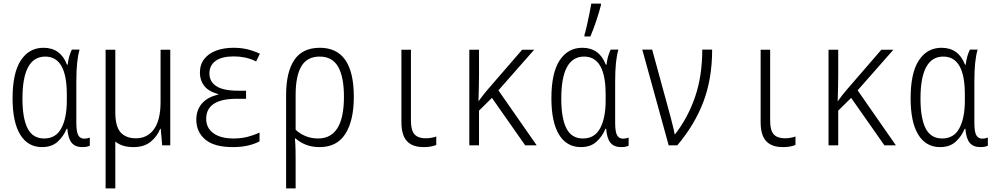

<svg xmlns="http://www.w3.org/2000/svg" viewBox="-20 -809 5540 1069"><path d="M214 10Q135 10 92.5 -59.5Q50 -129 50 -262Q50 -403 96 -473Q142 -543 222 -543Q317 -543 353 -449H357Q359 -471 365 -492.5Q371 -514 380 -533H423Q414 -502 409.5 -459Q405 -416 405 -354V-126Q405 -76 415.5 -56.5Q426 -37 449 -37Q465 -37 480 -43V2Q466 10 438 10Q399 10 379 -14Q359 -38 355 -92H351Q334 -50 301 -20Q268 10 214 10ZM226 -38Q291 -38 321.5 -95Q352 -152 352 -248V-284Q352 -494 232 -494Q105 -494 105 -260Q105 -151 133.5 -94.5Q162 -38 226 -38Z M723 10Q659 10 622 -21V240H568V-532H622V-184Q622 -105 651.5 -72Q681 -39 737 -39Q801 -39 837.5 -90Q874 -141 874 -242V-532H928V0H883L875 -92H872Q855 -49 818.5 -19.5Q782 10 723 10Z M1277 10Q1172 10 1122.5 -32.5Q1073 -75 1073 -142Q1073 -197 1104.5 -233Q1136 -269 1195 -282V-285Q1141 -300 1117 -331Q1093 -362 1093 -404Q1093 -450 1117.5 -481Q1142 -512 1184.5 -527.5Q1227 -543 1279 -543Q1323 -543 1357.5 -534.5Q1392 -526 1427 -510L1406 -467Q1376 -482 1345 -488.5Q1314 -495 1282 -495Q1215 -495 1180.5 -470Q1146 -445 1146 -400Q1146 -354 1185 -329Q1224 -304 1305 -304H1350V-259H1298Q1128 -259 1128 -147Q1128 -97 1168 -67.5Q1208 -38 1280 -38Q1323 -38 1358 -47Q1393 -56 1425 -71V-22Q1397 -7 1360 1.5Q1323 10 1277 10Z M1573 -280Q1573 -407 1618.5 -475Q1664 -543 1761 -543Q1950 -543 1950 -270Q1950 -138 1903 -64Q1856 10 1760 10Q1716 10 1682.5 -3.5Q1649 -17 1626 -38H1622Q1625 -3 1625.5 27Q1626 57 1626 85V240H1573ZM1751 -38Q1895 -38 1895 -270Q1895 -381 1862.5 -437.5Q1830 -494 1760 -494Q1690 -494 1658 -440Q1626 -386 1626 -281V-87Q1648 -65 1680.5 -51.5Q1713 -38 1751 -38Z M2339 10Q2276 10 2245.5 -23.5Q2215 -57 2215 -129V-532H2268V-136Q2268 -83 2288 -61Q2308 -39 2350 -39Q2366 -39 2382.5 -42Q2399 -45 2409 -49V-2Q2381 10 2339 10Z M2593 0V-532H2647V-392Q2647 -353 2646 -319Q2645 -285 2644 -246H2645Q2658 -264 2669.5 -279Q2681 -294 2695 -310L2887 -532H2954L2755 -306L2968 0H2904L2719 -264L2647 -193V0Z M3214 10Q3135 10 3092.5 -59.5Q3050 -129 3050 -262Q3050 -403 3096 -473Q3142 -543 3222 -543Q3317 -543 3353 -449H3357Q3359 -471 3365 -492.5Q3371 -514 3380 -533H3423Q3414 -502 3409.5 -459Q3405 -416 3405 -354V-126Q3405 -76 3415.5 -56.5Q3426 -37 3449 -37Q3465 -37 3480 -43V2Q3466 10 3438 10Q3399 10 3379 -14Q3359 -38 3355 -92H3351Q3334 -50 3301 -20Q3268 10 3214 10ZM3226 -38Q3291 -38 3321.5 -95Q3352 -152 3352 -248V-284Q3352 -494 3232 -494Q3105 -494 3105 -260Q3105 -151 3133.5 -94.5Q3162 -38 3226 -38ZM3234 -614Q3240 -633 3247.5 -666.5Q3255 -700 3262 -734Q3269 -768 3272 -789H3326V-781Q3316 -741 3299.5 -692Q3283 -643 3267 -606H3234Z M3703 0 3556 -533H3611L3713 -160Q3719 -134 3726 -108.5Q3733 -83 3736 -62H3739Q3811 -155 3850.5 -271Q3890 -387 3890 -533H3945Q3945 -370 3896 -241.5Q3847 -113 3751 0Z M4339 10Q4276 10 4245.5 -23.5Q4215 -57 4215 -129V-532H4268V-136Q4268 -83 4288 -61Q4308 -39 4350 -39Q4366 -39 4382.5 -42Q4399 -45 4409 -49V-2Q4381 10 4339 10Z M4593 0V-532H4647V-392Q4647 -353 4646 -319Q4645 -285 4644 -246H4645Q4658 -264 4669.5 -279Q4681 -294 4695 -310L4887 -532H4954L4755 -306L4968 0H4904L4719 -264L4647 -193V0Z M5214 10Q5135 10 5092.5 -59.5Q5050 -129 5050 -262Q5050 -403 5096 -473Q5142 -543 5222 -543Q5317 -543 5353 -449H5357Q5359 -471 5365 -492.5Q5371 -514 5380 -533H5423Q5414 -502 5409.5 -459Q5405 -416 5405 -354V-126Q5405 -76 5415.5 -56.5Q5426 -37 5449 -37Q5465 -37 5480 -43V2Q5466 10 5438 10Q5399 10 5379 -14Q5359 -38 5355 -92H5351Q5334 -50 5301 -20Q5268 10 5214 10ZM5226 -38Q5291 -38 5321.5 -95Q5352 -152 5352 -248V-284Q5352 -494 5232 -494Q5105 -494 5105 -260Q5105 -151 5133.5 -94.5Q5162 -38 5226 -38Z"/></svg>

Font: Noto Sans Mono ExtraCondensed Light
Style: Regular
Weight: 300
Width: 2
Designer: Monotype Design Team
Foundry: Monotype Imaging Inc.
Version: Version 2.014; ttfautohint (v1.8.4.7-5d5b)